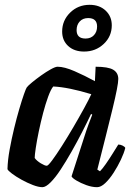

<svg xmlns="http://www.w3.org/2000/svg" viewBox="-20 -777 551 797"><path d="M156 0Q140 0 116.5 -9Q93 -18 69.5 -31Q46 -44 29.5 -56.5Q13 -69 11 -75Q12 -112 20 -156Q28 -200 38.5 -243.5Q49 -287 60 -324.5Q71 -362 79.5 -386Q88 -410 91 -414Q96 -421 113 -435Q130 -449 151 -464Q172 -479 191 -489.5Q210 -500 219 -500Q247 -500 289.5 -481.5Q332 -463 374 -440L377 -500Q429 -500 450 -487.5Q471 -475 471 -449Q471 -423 447 -324.5Q423 -226 384 -73L395 -66Q405 -76 419 -96Q433 -116 447 -138.5Q461 -161 471 -177Q480 -177 489 -172.5Q498 -168 500 -163Q495 -142 482 -114.5Q469 -87 452 -60.5Q435 -34 417 -17Q399 0 383 0Q362 0 338.5 -8.5Q315 -17 297.5 -27.5Q280 -38 277 -45L329 -206Q338 -235 348 -262Q358 -289 363 -301L358 -304Q342 -270 321 -229Q300 -188 277 -147.5Q254 -107 232 -73.5Q210 -40 190 -20Q170 0 156 0ZM174 -89Q179 -88 196.5 -111.5Q214 -135 237.5 -172Q261 -209 285 -250Q309 -291 329 -327.5Q349 -364 359 -386Q264 -415 201 -418Q191 -406 180 -376Q169 -346 159 -308Q149 -270 141 -231.5Q133 -193 128.5 -163Q124 -133 124 -121Q133 -109 149.5 -99Q166 -89 174 -89ZM329 -563Q288 -563 263 -586Q238 -609 238 -646Q238 -692 271 -724.5Q304 -757 352 -757Q393 -757 418.5 -733Q444 -709 444 -672Q444 -626 410.5 -594.5Q377 -563 329 -563ZM335 -617Q357 -617 370 -631Q383 -645 383 -667Q383 -702 346 -702Q324 -702 311 -688Q298 -674 298 -652Q298 -617 335 -617Z"/></svg>

Font: Texturina 72pt 72pt Regular
Style: Bold Italic
Weight: 700
Italic angle: -11°
Designer: Guillermo Torres Carreño
Foundry: Omnibus-Type
Version: Version 1.002; ttfautohint (v1.8.3)